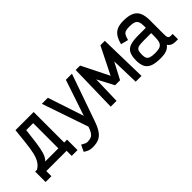

<svg xmlns="http://www.w3.org/2000/svg" viewBox="30 -1388 2339 2339"><g transform="rotate(-45 1200.0 -218.0)"><path d="M56 -92Q100 -117 126 -159.5Q152 -202 166.5 -265Q181 -328 190.5 -415.5Q200 -503 212 -618H525V-92H425V-526H305Q292 -417 281 -331Q270 -245 252 -185Q234 -125 199 -92ZM25 88V-92H575V88H475V0H125V88Z M734 196Q697 196 670.5 187Q644 178 613 156L653 72Q686 91 700.5 97.5Q715 104 734 104Q771 104 795 93.5Q819 83 837 56Q855 29 871 -20L666 -618H770L924 -153L1080 -618H1185L973 -14Q946 64 915 110Q884 156 841 176Q798 196 734 196Z M1235 0 1249 -618H1325L1500 -267L1675 -618H1751L1765 0H1665L1655 -360L1543 -147H1457L1345 -360L1335 0Z M2084 14Q1998 14 1947 -5Q1896 -24 1873.5 -66Q1851 -108 1851 -178Q1851 -256 1873.5 -299.5Q1896 -343 1947 -360Q1998 -377 2084 -377H2217V-409Q2217 -455 2205.5 -481.5Q2194 -508 2165.5 -519Q2137 -530 2084 -530Q2042 -530 2018.5 -521.5Q1995 -513 1982 -490Q1969 -467 1958 -425L1862 -449Q1879 -514 1905 -554Q1931 -594 1974 -613Q2017 -632 2084 -632Q2171 -632 2222 -608Q2273 -584 2295 -534.5Q2317 -485 2317 -409V-168Q2317 -131 2323 -114.5Q2329 -98 2346 -94.5Q2363 -91 2395 -93V-1Q2338 2 2303.5 -9Q2269 -20 2252 -50Q2234 -27 2210.5 -12.5Q2187 2 2156 8Q2125 14 2084 14ZM2084 -78Q2137 -78 2165.5 -91Q2194 -104 2205.5 -136.5Q2217 -169 2217 -226V-285H2084Q2031 -285 2002 -278Q1973 -271 1962 -248.5Q1951 -226 1951 -178Q1951 -140 1962 -118Q1973 -96 2002 -87Q2031 -78 2084 -78Z"/></g></svg>

Font: Victor Mono Thin
Style: Regular
Weight: 100
Monospace: yes
Designer: Rune Bjørnerås
Version: Version 1.561;gftools[0.9.30]